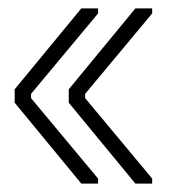

<svg xmlns="http://www.w3.org/2000/svg" viewBox="-20 -579 410 458"><path d="M174 -559H214V-547L54 -355V-345L214 -153V-141H174L15 -334V-366ZM303 -559H343V-547L183 -355V-345L343 -153V-141H303L144 -334V-366Z"/></svg>

Font: Phudu Light ExtraBold
Style: Regular
Weight: 800
Version: Version 1.005;gftools[0.9.23]